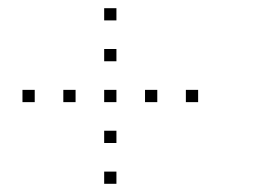

<svg xmlns="http://www.w3.org/2000/svg" viewBox="-20 -585 640 470"><path d="M236 -565Q235 -565 235 -565Q235 -565 235 -564V-536Q235 -535 235 -535Q235 -535 236 -535H264Q265 -535 265 -535Q265 -535 265 -536V-564Q265 -565 265 -565Q265 -565 264 -565ZM236 -465Q235 -465 235 -465Q235 -465 235 -464V-436Q235 -435 235 -435Q235 -435 236 -435H264Q265 -435 265 -435Q265 -435 265 -436V-464Q265 -465 265 -465Q265 -465 264 -465ZM36 -365Q35 -365 35 -365Q35 -365 35 -364V-336Q35 -335 35 -335Q35 -335 36 -335H64Q65 -335 65 -335Q65 -335 65 -336V-364Q65 -365 65 -365Q65 -365 64 -365ZM136 -365Q135 -365 135 -365Q135 -365 135 -364V-336Q135 -335 135 -335Q135 -335 136 -335H164Q165 -335 165 -335Q165 -335 165 -336V-364Q165 -365 165 -365Q165 -365 164 -365ZM236 -365Q235 -365 235 -365Q235 -365 235 -364V-336Q235 -335 235 -335Q235 -335 236 -335H264Q265 -335 265 -335Q265 -335 265 -336V-364Q265 -365 265 -365Q265 -365 264 -365ZM336 -365Q335 -365 335 -365Q335 -365 335 -364V-336Q335 -335 335 -335Q335 -335 336 -335H364Q365 -335 365 -335Q365 -335 365 -336V-364Q365 -365 365 -365Q365 -365 364 -365ZM436 -365Q435 -365 435 -365Q435 -365 435 -364V-336Q435 -335 435 -335Q435 -335 436 -335H464Q465 -335 465 -335Q465 -335 465 -336V-364Q465 -365 465 -365Q465 -365 464 -365ZM236 -265Q235 -265 235 -265Q235 -265 235 -264V-236Q235 -235 235 -235Q235 -235 236 -235H264Q265 -235 265 -235Q265 -235 265 -236V-264Q265 -265 265 -265Q265 -265 264 -265ZM236 -165Q235 -165 235 -165Q235 -165 235 -164V-136Q235 -135 235 -135Q235 -135 236 -135H264Q265 -135 265 -135Q265 -135 265 -136V-164Q265 -165 265 -165Q265 -165 264 -165Z"/></svg>

Font: Doto Black Thin
Style: Regular
Weight: 250
Monospace: yes
Version: Version 1.000